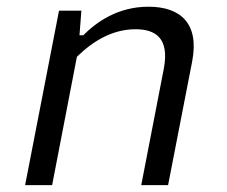

<svg xmlns="http://www.w3.org/2000/svg" viewBox="-20 -538 660 558"><path d="M468.5 0 538.5 -359.5C560 -471.5 503 -518.5 411.5 -518.5C322.5 -518.5 260.5 -474 222 -435.5H211L216.5 -507H151.5L53 0H131.5L203.5 -373C253 -421.5 309.5 -453 374 -453C429.5 -453 473.5 -429.5 456 -338L390.5 0Z"/></svg>

Font: Monaspace Neon Light
Style: Italic
Weight: 300
Italic angle: -11°
Designer: Riley Cran & the Lettermatic Team
Foundry: Lettermatic
Version: Version 1.200 (Monaspace Neon)